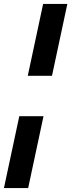

<svg xmlns="http://www.w3.org/2000/svg" viewBox="-47 -740 362 975"><path d="M94 -355 172 -720H295L217 -355ZM-27 215 51 -150H174L96 215Z"/></svg>

Font: Radio Canada SemiBold
Style: Italic
Weight: 600
Italic angle: -12°
Designer: Charles Daoud, Etienne Aubert Bonn, Alexandre Saumier Demers, Jacques Le Bailly
Foundry: Radio-Canada
Version: Version 2.104; ttfautohint (v1.8.4.7-5d5b);gftools[0.9.28.de